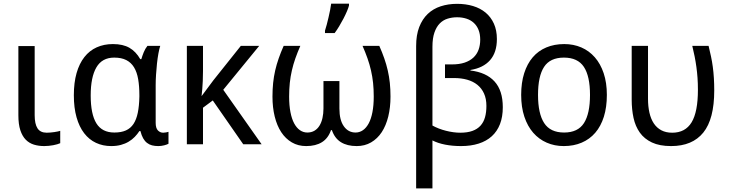

<svg xmlns="http://www.w3.org/2000/svg" viewBox="-20 -786 3971 1046"><path d="M168.9 -535.2V-158.2Q168.9 -110.8 184.3 -86.9Q199.7 -63 234.9 -63Q243.7 -63 254.6 -64Q265.6 -64.9 275.9 -66.4Q286.1 -67.9 294.9 -69.8Q303.7 -71.8 308.1 -73.2V-5.9Q301.8 -2.9 291.7 0Q281.7 2.9 270 5.1Q258.3 7.3 245.6 8.5Q232.9 9.8 221.2 9.8Q190.9 9.8 165 2Q139.2 -5.9 120.4 -24.9Q101.6 -43.9 90.8 -76.4Q80.1 -108.9 80.1 -158.2V-535.2Z M603 -64Q640.1 -64 665.8 -75.4Q691.4 -86.9 707.3 -110.8Q723.1 -134.8 730.7 -171.9Q738.3 -209 739.3 -259.8V-267.1Q739.3 -316.4 732.7 -354.7Q726.1 -393.1 710.2 -419.2Q694.3 -445.3 668 -458.7Q641.6 -472.2 602.1 -472.2Q536.1 -472.2 505.1 -418.9Q474.1 -365.7 474.1 -266.1Q474.1 -164.1 505.1 -114Q536.1 -64 603 -64ZM585.9 9.8Q540.5 9.8 502.9 -7.8Q465.3 -25.4 438.5 -60.3Q411.6 -95.2 397 -147Q382.3 -198.7 382.3 -267.1Q382.3 -335.9 397.2 -387.9Q412.1 -439.9 439.7 -475.1Q467.3 -510.3 506.8 -528.1Q546.4 -545.9 595.2 -545.9Q649.9 -545.9 685.1 -525.6Q720.2 -505.4 744.1 -463.9H750Q754.9 -481 762.9 -501Q771 -521 783.2 -536.1H853Q847.7 -520 843 -494.6Q838.4 -469.2 835.2 -439.7Q832 -410.2 830.1 -379.4Q828.1 -348.6 828.1 -321.8V-117.2Q828.1 -87.9 840.3 -75.4Q852.5 -63 869.1 -63Q876 -63 885 -64.7Q894 -66.4 897.9 -67.9V-2.9Q890.6 1.5 874.8 5.6Q858.9 9.8 842.3 9.8Q823.7 9.8 808.3 5.9Q793 2 780.8 -7.6Q768.6 -17.1 759.8 -32.7Q751 -48.3 745.1 -71.8H739.3Q728.5 -55.2 714.1 -40.3Q699.7 -25.4 680.9 -14.2Q662.1 -2.9 638.7 3.4Q615.2 9.8 585.9 9.8Z M1305.2 0 1139.2 -238.8 1085.9 -199.2V0H998V-536.1H1085.9V-398.9Q1085.9 -369.6 1084.7 -344.7Q1083.5 -319.8 1082 -301.3Q1080.1 -279.8 1078.1 -262.2L1142.1 -348.1L1292 -536.1H1392.1L1196.3 -296.9L1405.3 0Z M1647.9 9.8Q1604 9.8 1569.8 -10.3Q1535.6 -30.3 1512.2 -65.9Q1488.8 -101.6 1476.6 -151.1Q1464.4 -200.7 1464.4 -259.8Q1464.4 -299.3 1468 -334.2Q1471.7 -369.1 1479.2 -402.1Q1486.8 -435.1 1498.3 -468Q1509.8 -501 1525.4 -536.1H1616.2Q1600.6 -500.5 1589.1 -467.8Q1577.6 -435.1 1570.1 -402.1Q1562.5 -369.1 1558.8 -334.5Q1555.2 -299.8 1555.2 -259.8Q1555.2 -211.9 1562.3 -175.3Q1569.3 -138.7 1582.5 -114Q1595.7 -89.4 1614 -76.7Q1632.3 -64 1654.3 -64Q1676.8 -64 1693.4 -74Q1710 -84 1720.7 -101.6Q1731.4 -119.1 1736.8 -143.1Q1742.2 -167 1742.2 -194.8V-344.2H1829.1V-194.8Q1829.1 -131.8 1853.3 -97.9Q1877.4 -64 1917 -64Q1939 -64 1957.3 -76.7Q1975.6 -89.4 1988.8 -114Q2002 -138.7 2009 -175.3Q2016.1 -211.9 2016.1 -259.8Q2016.1 -299.8 2012.5 -334.5Q2008.8 -369.1 2001.2 -402.1Q1993.7 -435.1 1982.2 -467.8Q1970.7 -500.5 1955.1 -536.1H2046.4Q2062 -501 2073.5 -468Q2085 -435.1 2092.5 -402.1Q2100.1 -369.1 2103.8 -334.2Q2107.4 -299.3 2107.4 -259.8Q2107.4 -200.7 2095.2 -151.1Q2083 -101.6 2059.6 -65.9Q2036.1 -30.3 2001.7 -10.3Q1967.3 9.8 1923.3 9.8Q1871.1 9.8 1837.2 -11.5Q1803.2 -32.7 1788.1 -77.1H1783.2Q1768.1 -32.7 1734.1 -11.5Q1700.2 9.8 1647.9 9.8ZM1750.5 -619.1Q1755.4 -633.8 1760.3 -652.6Q1765.1 -671.4 1769.8 -691.2Q1774.4 -710.9 1778.3 -730.5Q1782.2 -750 1784.2 -766.1H1881.3V-755.9Q1878.4 -744.1 1870.4 -725.1Q1862.3 -706.1 1851.3 -684.8Q1840.3 -663.6 1827.6 -642.6Q1814.9 -621.6 1803.2 -606H1750.5Z M2470.2 -765.1Q2517.1 -765.1 2556.9 -753.2Q2596.7 -741.2 2625.5 -717.3Q2654.3 -693.4 2670.7 -657.2Q2687 -621.1 2687 -573.2Q2687 -500.5 2649.9 -458.3Q2612.8 -416 2543 -404.8V-401.9Q2628.9 -391.6 2674.1 -342.3Q2719.2 -293 2719.2 -202.1Q2719.2 -149.4 2703.9 -109.9Q2688.5 -70.3 2659.2 -43.7Q2629.9 -17.1 2587.6 -3.7Q2545.4 9.8 2492.2 9.8Q2445.3 9.8 2405.3 2Q2365.2 -5.9 2335.9 -21V240.2H2247.1V-535.2Q2247.1 -595.2 2263.9 -638.7Q2280.8 -682.1 2310.3 -710.2Q2339.8 -738.3 2380.9 -751.7Q2421.9 -765.1 2470.2 -765.1ZM2470.2 -691.9Q2442.9 -691.9 2418.5 -684.3Q2394 -676.8 2375.7 -658.2Q2357.4 -639.6 2346.7 -608.6Q2335.9 -577.6 2335.9 -530.8V-102.1Q2351.6 -93.3 2370.6 -85.9Q2389.6 -78.6 2409.7 -73.5Q2429.7 -68.4 2449.7 -65.7Q2469.7 -63 2487.3 -63Q2526.4 -63 2553.5 -72.8Q2580.6 -82.5 2597.7 -101.3Q2614.7 -120.1 2622.3 -147.2Q2629.9 -174.3 2629.9 -209Q2629.9 -248 2616.9 -276.6Q2604 -305.2 2580.6 -324Q2557.1 -342.8 2524.9 -351.8Q2492.7 -360.8 2454.1 -360.8H2404.3V-435.1H2441.9Q2481.9 -435.1 2511 -444.8Q2540 -454.6 2559.1 -472.4Q2578.1 -490.2 2587.2 -515.1Q2596.2 -540 2596.2 -569.8Q2596.2 -600.6 2586.9 -623.5Q2577.6 -646.5 2561 -661.6Q2544.4 -676.8 2521.2 -684.3Q2498 -691.9 2470.2 -691.9Z M3286.1 -269Q3286.1 -202.1 3269.8 -150.1Q3253.4 -98.1 3222.9 -62.7Q3192.4 -27.3 3148.9 -8.8Q3105.5 9.8 3051.3 9.8Q3001 9.8 2958.5 -8.8Q2916 -27.3 2885 -62.7Q2854 -98.1 2836.7 -150.1Q2819.3 -202.1 2819.3 -269Q2819.3 -335.4 2835.7 -387Q2852.1 -438.5 2882.3 -473.9Q2912.6 -509.3 2956.3 -527.6Q3000 -545.9 3054.2 -545.9Q3104.5 -545.9 3147 -527.6Q3189.5 -509.3 3220.5 -473.9Q3251.5 -438.5 3268.8 -387Q3286.1 -335.4 3286.1 -269ZM2911.1 -269Q2911.1 -167 2944.6 -115.5Q2978 -64 3053.2 -64Q3128.4 -64 3161.4 -115.5Q3194.3 -167 3194.3 -269Q3194.3 -371.1 3160.9 -421.6Q3127.4 -472.2 3052.2 -472.2Q2977.1 -472.2 2944.1 -421.6Q2911.1 -371.1 2911.1 -269Z M3636.2 9.8Q3573.2 9.8 3531.7 -9.8Q3490.2 -29.3 3465.8 -63.5Q3441.4 -97.7 3431.4 -143.8Q3421.4 -189.9 3421.4 -243.2V-536.1H3510.3V-248Q3510.3 -206.1 3518.1 -171.9Q3525.9 -137.7 3542 -113.5Q3558.1 -89.4 3583 -76.2Q3607.9 -63 3642.1 -63Q3713.4 -63 3747.8 -119.6Q3782.2 -176.3 3782.2 -296.9Q3782.2 -331.5 3780 -362.1Q3777.8 -392.6 3773.9 -421.1Q3770 -449.7 3764.4 -478Q3758.8 -506.3 3751.5 -536.1H3840.3Q3847.7 -506.3 3853.5 -478.5Q3859.4 -450.7 3863.3 -421.6Q3867.2 -392.6 3869.1 -361.1Q3871.1 -329.6 3871.1 -293Q3871.1 -137.2 3811.5 -63.7Q3752 9.8 3636.2 9.8Z"/></svg>

Font: Droid Sans
Style: Regular
Weight: 400
Foundry: Ascender Corporation
Version: Version 1.00 build 114